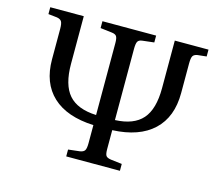

<svg xmlns="http://www.w3.org/2000/svg" viewBox="-101 -842 1127 974"><g transform="rotate(15 463.0 -355.0)"><path d="M322 0V-36L383 -43Q401 -46 407.5 -56Q414 -66 414 -94V-189Q273 -195 199 -264Q125 -333 125 -457V-616Q125 -645 118.5 -655.5Q112 -666 94 -669L48 -674V-710H224V-460Q224 -350 269.5 -298Q315 -246 414 -242V-620Q414 -646 407.5 -655.5Q401 -665 381 -667L322 -674V-710H604V-674L543 -667Q525 -665 519 -654.5Q513 -644 513 -616V-242Q611 -246 656.5 -298Q702 -350 702 -460V-710H879V-674L832 -669Q814 -666 808 -655.5Q802 -645 802 -616V-461Q802 -335 727.5 -265Q653 -195 513 -189V-90Q513 -64 519 -55Q525 -46 545 -43L604 -36V0Z"/></g></svg>

Font: Literata 36pt
Style: Regular
Weight: 400
Designer: Latin by Veronika Burian and Jose Scaglione. Greek by Irene Vlachou. Cyrillic by Vera Evstafieva.
Foundry: TypeTogether
Version: Version 3.002